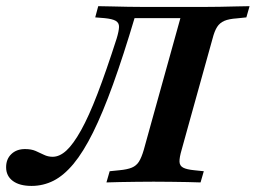

<svg xmlns="http://www.w3.org/2000/svg" viewBox="-65 -591 829 622"><path d="M37.1 11.3Q-1.6 11.3 -23.4 -4.8Q-45.2 -21 -45.2 -49.2Q-45.2 -75.8 -28.2 -91.9Q-11.3 -108.1 16.1 -108.1Q36.3 -108.1 50.4 -102Q64.5 -96 77.4 -89.5Q90.3 -83.1 105.6 -83.1Q128.2 -83.1 150.4 -103.6Q172.6 -124.2 197.6 -169Q222.6 -213.7 250.8 -287.1Q279 -360.5 312.9 -466.1Q320.2 -490.3 320.6 -503.6Q321 -516.9 310.1 -523.4Q299.2 -529.8 273.4 -532.3L243.5 -534.7L253.2 -571Q271 -571 296.4 -570.2Q321.8 -569.4 350 -569Q378.2 -568.5 404 -568.5H412.9H590.3H592.7Q618.5 -568.5 646.4 -569Q674.2 -569.4 700 -570.2Q725.8 -571 743.5 -571L733.1 -534.7L702.4 -531.5Q676.6 -529.8 661.7 -523.4Q646.8 -516.9 638.3 -503.6Q629.8 -490.3 623.4 -465.3L550 -201.6H427.4L519.4 -532.3H364.5L372.6 -537.9Q334.7 -410.5 301.2 -317.7Q267.7 -225 236.3 -161.7Q204.8 -98.4 173.4 -60.5Q141.9 -22.6 108.5 -5.6Q75 11.3 37.1 11.3ZM431.5 -2.4Q405.6 -2.4 377.4 -2Q349.2 -1.6 323.8 -1.2Q298.4 -0.8 279.8 0L290.3 -36.3L321.8 -39.5Q347.6 -41.9 362.1 -48Q376.6 -54 385.1 -67.3Q393.5 -80.6 400.8 -105.6L427.4 -201.6H550L523.4 -105.6Q516.1 -80.6 516.5 -67.3Q516.9 -54 528.2 -48Q539.5 -41.9 564.5 -39.5L595.2 -36.3L584.7 0Q567.7 -0.8 542.3 -1.2Q516.9 -1.6 488.7 -2Q460.5 -2.4 433.9 -2.4H432.3Z"/></svg>

Font: Playfair 9pt
Style: Bold Italic
Weight: 700
Italic angle: -15.6°
Designer: Claus Eggers Sørensen
Foundry: Claus Eggers Sørensen
Version: Version 2.203